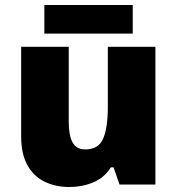

<svg xmlns="http://www.w3.org/2000/svg" viewBox="-20 -741 710 771"><path d="M604 -553V0H460L436 -69H425Q399 -27 354 -8.5Q309 10 258 10Q204 10 160 -11Q116 -32 90.5 -77Q65 -122 65 -193V-553H256V-251Q256 -197 271.5 -169Q287 -141 322 -141Q376 -141 394.5 -185Q413 -229 413 -311V-553ZM513 -721V-606H158V-721Z"/></svg>

Font: Noto Sans Lao Black
Style: Regular
Weight: 900
Designer: Monotype Design Team
Foundry: Monotype Imaging Inc.
Version: Version 2.003; ttfautohint (v1.8.4.7-5d5b)